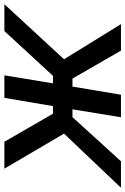

<svg xmlns="http://www.w3.org/2000/svg" viewBox="106 -722 586 899"><g transform="rotate(90 399.5 -273.0)"><path d="M-29.8 0 228 -279.3 63.5 -545.9H187.5L318.4 -318.8H356L394 -545.9H499.5L462.4 -318.8H499L705.6 -545.9H829.6L576.2 -279.3L740.2 0H614.3L482.9 -227.5H447.3L408.7 0H303.2L340.8 -227.5H305.7L95.7 0Z"/></g></svg>

Font: Inter Tight Medium
Style: Italic
Weight: 500
Italic angle: -9.39999°
Designer: Rasmus Andersson
Foundry: rsms
Version: Version 3.004